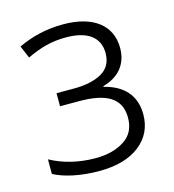

<svg xmlns="http://www.w3.org/2000/svg" viewBox="-88 -617 636 701"><g transform="rotate(-15 230.0 -266.0)"><path d="M212.9 -542C147.9 -542 92.8 -527.8 42 -503.9L62 -457C111.3 -480 152.3 -493.2 210.9 -493.2C291 -493.2 335.9 -460.9 335.9 -400.9C335.9 -367.2 322.8 -342.8 295.9 -327.6C269 -312.5 233.9 -305.2 189.9 -305.2H125V-255.9H196.8C299.8 -255.9 354 -225.6 354 -151.9C354 -113.3 339.4 -85 310.5 -66.9C281.7 -48.3 245.6 -39.1 202.1 -39.1C136.2 -39.1 78.6 -54.7 32.2 -80.1V-24.9C69.3 -4.9 129.9 9.8 202.1 9.8C268.1 9.8 319.3 -4.9 356 -33.7C392.6 -62.5 411.1 -101.1 411.1 -148.9C411.1 -221.2 369.1 -265.6 296.9 -283.2V-286.1C355.5 -301.8 392.1 -342.3 392.1 -404.8C392.1 -492.2 324.7 -542 212.9 -542Z"/></g></svg>

Font: Noto Reveo Sans
Style: Regular
Weight: 300
Designer: Monotype Design Team
Foundry: Monotype Imaging Inc.
Version: Version 2.007